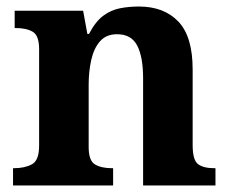

<svg xmlns="http://www.w3.org/2000/svg" viewBox="-20 -569 707 589"><path d="M20 0V-53H22Q56 -53 78 -65Q100 -77 100 -122V-418Q100 -460 80.5 -471.5Q61 -483 28 -483H25V-536H235L248 -465H253Q273 -503 296.5 -520.5Q320 -538 347.5 -543.5Q375 -549 406 -549Q483 -549 527 -503Q571 -457 571 -356V-124Q571 -78 587.5 -65.5Q604 -53 638 -53H641V0H419V-329Q419 -394 401 -429Q383 -464 339 -464Q306 -464 287 -442.5Q268 -421 260 -385.5Q252 -350 252 -309V-118Q252 -76 271.5 -64.5Q291 -53 324 -53H327V0Z"/></svg>

Font: Noto Serif Tamil
Style: Bold Italic
Weight: 700
Italic angle: -12°
Designer: Indian Type Foundry, Tom Grace, and the Monotype Design Team
Foundry: Monotype Imaging Inc.
Version: Version 2.003; ttfautohint (v1.8.4.7-5d5b)